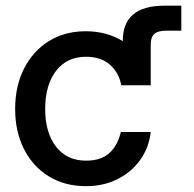

<svg xmlns="http://www.w3.org/2000/svg" viewBox="-20 -636 675 668"><path d="M278.8 11.7Q205.1 11.7 149.7 -22.5Q94.2 -56.6 63.5 -117.4Q32.7 -178.2 32.7 -256.8Q32.7 -336.4 63.7 -397.5Q94.7 -458.5 149.9 -492.9Q205.1 -527.3 278.8 -527.3Q315.4 -527.3 348.1 -518.3Q380.9 -509.3 407.2 -492.7Q406.2 -616.2 552.2 -616.2H610.8V-529.3H559.1Q529.8 -529.3 517.1 -518.1Q504.4 -506.8 504.4 -481.4V-339.4H401.9Q394 -382.8 362.8 -410.6Q331.5 -438.5 279.3 -438.5Q212.4 -438.5 174.8 -389.2Q137.2 -339.8 137.2 -256.8Q137.2 -174.8 174.8 -126Q212.4 -77.1 279.3 -77.1Q332.5 -77.1 361.3 -104.2Q390.1 -131.3 400.4 -176.8H504.4Q498.5 -123 468.3 -80.3Q438 -37.6 389.2 -12.9Q340.3 11.7 278.8 11.7Z"/></svg>

Font: Inter Display Medium
Style: Regular
Weight: 500
Designer: Rasmus Andersson
Foundry: rsms
Version: Version 4.001;git-9221beed3